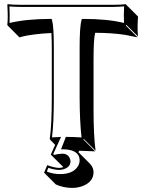

<svg xmlns="http://www.w3.org/2000/svg" viewBox="-20 -668 698 923"><path d="M236.8 87.9 224.1 75.2 245.1 28.3 220.2 2.9 219.2 0Q229 -68.4 229 -200.2V-436Q229 -472.2 227.1 -509.3Q182.1 -507.3 143.8 -502.2Q105.5 -497.1 89.4 -492.7L73.7 -488.3L17.1 -544.9L15.1 -548.8Q19 -577.1 15.6 -638.7Q15.6 -642.6 15.1 -645L17.1 -647.9Q41.5 -645 77.1 -645H524.9Q560.5 -645 585 -647.9L586.9 -645L643.6 -588.4Q639.6 -535.6 643.1 -496.1Q643.6 -493.7 643.6 -492.7L586.9 -548.8L585 -544.9L641.6 -488.3Q641.6 -488.3 581.5 -500.5Q515.1 -510.3 437.5 -510.3Q429.7 -482.9 429.7 -379.4V-143.6Q429.7 -14.6 439.5 56.6L382.8 0L380.9 2.9L437.5 59.6Q436 59.6 360.4 56.6L357.4 64L412.6 119.1Q429.2 136.7 429.7 159.7Q429.7 204.6 379.4 225.6Q354.5 235.4 325.7 235.4Q285.2 234.9 248.5 218.8L191.9 162.1L207 126Q241.7 138.7 264.2 139.2Q275.4 138.7 284.7 135.3ZM239.7 76.7Q259.3 71.3 279.8 70.8Q308.1 70.8 316.9 96.7Q318.8 102.5 318.8 107.9Q318.8 135.7 284.2 146Q273.9 148.9 264.2 148.9Q239.7 148.4 212.4 138.7L205.1 156.7Q234.9 168.9 269 168.9Q332 168.9 355.5 129.9Q362.8 116.7 362.8 103Q362.8 67.9 324.2 55.2Q308.1 50.3 288.1 49.8H273.4L296.9 -10.3L303.7 -9.8Q332 -9.8 372.1 -7.3Q363.3 -78.6 362.8 -200.2V-436Q362.8 -540.5 371.6 -569.8L373.5 -577.1H380.9Q497.1 -577.1 576.2 -557.6Q574.2 -593.8 576.7 -637.2Q553.2 -635.3 524.9 -634.8H77.1Q48.3 -634.8 25.4 -637.2Q27.3 -593.8 25.9 -557.6Q106 -576.7 221.2 -577.1H228.5L230.5 -569.8Q238.8 -541 238.8 -436V-200.2Q238.8 -74.7 230 -7.8Q245.6 -8.8 256.8 -8.8L273.4 -9.8L235.8 72.8Z"/></svg>

Font: Linux Biolinum Shadow O
Style: Bold
Weight: 700
Designer: Philipp H. Poll
Foundry: Philipp H. Poll
Version: Version 0.9.2